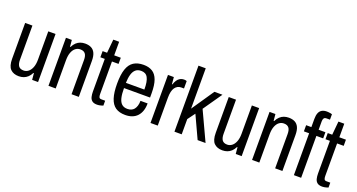

<svg xmlns="http://www.w3.org/2000/svg" viewBox="-45 -1348 3675 1977"><g transform="rotate(20 1793.0 -360.0)"><path d="M176.4 12Q118.6 12 85.4 -20.7Q52.1 -53.4 52.1 -134.9V-526.5H131.7V-150.8Q131.7 -129.1 135.9 -112.1Q140.1 -95 148.5 -83.4Q156.9 -71.8 170.9 -66.1Q185 -60.4 203.8 -60.4Q231.4 -60.4 254.5 -78Q277.6 -95.5 291.6 -130.3Q305.5 -165.1 305.5 -215.8V-526.5H385.1V0H320.2L313.6 -71.6H308.1Q293.2 -41.9 273.1 -23.5Q252.9 -5.1 228.7 3.5Q204.5 12 176.4 12Z M499.1 0V-526.5H563.5L570.1 -453.9H575.6Q590.9 -484.6 610.9 -503Q630.8 -521.5 655 -530Q679.2 -538.5 707.3 -538.5Q746 -538.5 774.1 -524.2Q802.1 -509.8 816.8 -478Q831.6 -446.1 831.6 -392.1V0H752V-375.2Q752 -397.9 747.8 -414.9Q743.6 -432 734.7 -443.1Q725.8 -454.2 712.5 -459.6Q699.2 -465.1 679.9 -465.1Q651.3 -465.1 628.4 -447.8Q605.5 -430.5 592.1 -396Q578.6 -361.5 578.6 -309.8V0Z M1035.1 11.5Q999.2 11.5 980.6 -3.1Q962.1 -17.7 955.6 -43.6Q949.2 -69.6 949.2 -101.6V-459H900.8V-526.5H949.8L963.8 -675.2H1027.8V-526.5H1100.1V-459H1027.8V-102.2Q1027.8 -77.9 1034.1 -66.8Q1040.4 -55.6 1058.9 -55.6H1100.1V-2.1Q1090.4 1.5 1079 4.7Q1067.5 8 1056.4 9.8Q1045.2 11.5 1035.1 11.5Z M1343.1 12Q1277.3 12 1236.1 -16.2Q1194.9 -44.5 1175.1 -105.5Q1155.2 -166.5 1155.2 -263Q1155.2 -362.5 1175.8 -423Q1196.4 -483.5 1239.3 -511Q1282.2 -538.5 1348 -538.5Q1405.4 -538.5 1444.6 -514.2Q1483.8 -489.9 1503.6 -435.5Q1523.5 -381.1 1523.5 -290V-244.4H1237.9Q1237.9 -178.9 1248.2 -136.9Q1258.5 -95 1281.6 -74.7Q1304.7 -54.5 1343.2 -54.5Q1366.2 -54.5 1384.4 -62.1Q1402.6 -69.7 1414.9 -84.7Q1427.2 -99.8 1434.8 -123.5Q1442.4 -147.2 1442.4 -178.9H1520.5Q1520.5 -133.5 1508.5 -97.9Q1496.4 -62.3 1473.7 -37.8Q1451.1 -13.4 1418.4 -0.7Q1385.7 12 1343.1 12ZM1237.9 -301.6H1440.2Q1440.2 -347 1434.6 -379Q1429 -411 1417.8 -431.7Q1406.5 -452.4 1388.3 -461.9Q1370.2 -471.5 1345.1 -471.5Q1306.8 -471.5 1283.9 -451.1Q1261 -430.8 1250.2 -393.1Q1239.4 -355.5 1237.9 -301.6Z M1617.1 0V-526.5H1681.4L1688 -450.2H1693Q1702 -478.1 1715 -497.5Q1728 -517 1747 -527.8Q1765.9 -538.5 1789.4 -538.5Q1798.5 -538.5 1806.3 -537Q1814.2 -535.5 1819.8 -532.9V-451.8H1789.7Q1768.7 -451.8 1751.3 -442.6Q1733.9 -433.4 1721.4 -415.5Q1709 -397.6 1702.8 -370.2Q1696.6 -342.8 1696.6 -305.9V0Z M1879.6 0V-723.5H1959.2V-281.4L2125.8 -526.5H2214.1L2071.2 -320.6L2220.5 0H2133.6L2018.9 -247.8L1959.2 -166.9V0Z M2407.4 12Q2349.6 12 2316.4 -20.7Q2283.1 -53.4 2283.1 -134.9V-526.5H2362.7V-150.8Q2362.7 -129.1 2366.9 -112.1Q2371.1 -95 2379.5 -83.4Q2387.9 -71.8 2401.9 -66.1Q2416 -60.4 2434.8 -60.4Q2462.4 -60.4 2485.5 -78Q2508.6 -95.5 2522.6 -130.3Q2536.5 -165.1 2536.5 -215.8V-526.5H2616.1V0H2551.2L2544.6 -71.6H2539.1Q2524.2 -41.9 2504.1 -23.5Q2483.9 -5.1 2459.7 3.5Q2435.5 12 2407.4 12Z M2730.1 0V-526.5H2794.5L2801.1 -453.9H2806.6Q2821.9 -484.6 2841.9 -503Q2861.8 -521.5 2886 -530Q2910.2 -538.5 2938.3 -538.5Q2977 -538.5 3005.1 -524.2Q3033.1 -509.8 3047.8 -478Q3062.6 -446.1 3062.6 -392.1V0H2983V-375.2Q2983 -397.9 2978.8 -414.9Q2974.6 -432 2965.7 -443.1Q2956.8 -454.2 2943.5 -459.6Q2930.2 -465.1 2910.9 -465.1Q2882.3 -465.1 2859.4 -447.8Q2836.5 -430.5 2823.1 -396Q2809.6 -361.5 2809.6 -309.8V0Z M3188.3 0V-459H3130.9V-526.5H3188.3V-615.9Q3188.3 -654.4 3198 -679.9Q3207.7 -705.5 3229.3 -718.8Q3250.8 -732.1 3284.7 -732.1Q3292.8 -732.1 3303 -731Q3313.2 -730 3324.2 -728.2Q3335.1 -726.4 3342.2 -723.3V-664.1H3304.2Q3283.9 -664.1 3275.9 -652.2Q3267.9 -640.3 3267.9 -618.5V-526.5H3342.2V-459H3267.9V0Z M3502.1 11.5Q3466.2 11.5 3447.6 -3.1Q3429.1 -17.7 3422.6 -43.6Q3416.2 -69.6 3416.2 -101.6V-459H3367.8V-526.5H3416.8L3430.8 -675.2H3494.8V-526.5H3567.1V-459H3494.8V-102.2Q3494.8 -77.9 3501.1 -66.8Q3507.4 -55.6 3525.9 -55.6H3567.1V-2.1Q3557.4 1.5 3546 4.7Q3534.5 8 3523.4 9.8Q3512.2 11.5 3502.1 11.5Z"/></g></svg>

Font: Archivo SemiBold Condensed
Style: Regular
Weight: 600
Width: 3
Version: Version 2.001